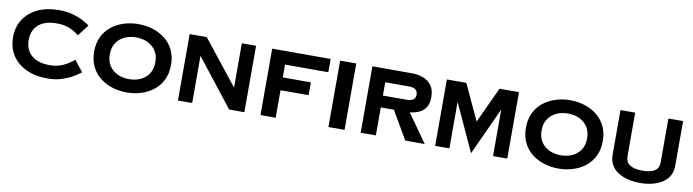

<svg xmlns="http://www.w3.org/2000/svg" viewBox="-32 -1346 7189 1993"><g transform="rotate(10 3563.0 -350.0)"><path d="M215 -350Q215 -247 282 -188.5Q349 -130 475 -130Q557 -130 620.5 -161.5Q684 -193 728 -232L820 -115Q786 -89 736 -60Q686 -31 621 -10.5Q556 10 475 10Q344 10 248.5 -35.5Q153 -81 101.5 -162Q50 -243 50 -350Q50 -457 101.5 -538Q153 -619 248.5 -664.5Q344 -710 475 -710Q556 -710 618 -692.5Q680 -675 725.5 -650.5Q771 -626 800 -605L709 -486Q672 -518 614.5 -544Q557 -570 475 -570Q349 -570 282 -512Q215 -454 215 -350Z M905 -350Q905 -438 937 -505Q969 -572 1025.5 -617.5Q1082 -663 1155 -686.5Q1228 -710 1310 -710Q1392 -710 1465 -686.5Q1538 -663 1594.5 -617.5Q1651 -572 1683 -505Q1715 -438 1715 -350Q1715 -262 1683 -195Q1651 -128 1594.5 -82.5Q1538 -37 1465 -13.5Q1392 10 1310 10Q1228 10 1155 -13.5Q1082 -37 1025.5 -82.5Q969 -128 937 -195Q905 -262 905 -350ZM1070 -350Q1070 -278 1102.5 -229Q1135 -180 1189.5 -155Q1244 -130 1310 -130Q1377 -130 1431 -155Q1485 -180 1517.5 -229Q1550 -278 1550 -350Q1550 -422 1517.5 -471Q1485 -520 1431 -545Q1377 -570 1310 -570Q1244 -570 1189.5 -545Q1135 -520 1102.5 -471Q1070 -422 1070 -350Z M1850 -700H2030L2400 -233V-700H2550V0H2390L2000 -497V0H1850Z M2720 -700H3336V-560H2880V-425H3176V-290H2880V0H2720Z M3436 -700H3606V0H3436Z M3776 -700H4196Q4259 -700 4313 -679.5Q4367 -659 4400.5 -613Q4434 -567 4434 -490Q4434 -423 4408 -382.5Q4382 -342 4338 -322Q4294 -302 4241 -297L4451 0H4246L4074 -295H3936V0H3776ZM4186 -560H3936V-420H4186Q4279 -420 4279 -490Q4279 -560 4186 -560Z M4711 -490V0H4561V-700H4766L4941 -323L5116 -700H5321V0H5171V-490L4941 10Z M5456 -350Q5456 -438 5488 -505Q5520 -572 5576.5 -617.5Q5633 -663 5706 -686.5Q5779 -710 5861 -710Q5943 -710 6016 -686.5Q6089 -663 6145.5 -617.5Q6202 -572 6234 -505Q6266 -438 6266 -350Q6266 -262 6234 -195Q6202 -128 6145.5 -82.5Q6089 -37 6016 -13.5Q5943 10 5861 10Q5779 10 5706 -13.5Q5633 -37 5576.5 -82.5Q5520 -128 5488 -195Q5456 -262 5456 -350ZM5621 -350Q5621 -278 5653.5 -229Q5686 -180 5740.5 -155Q5795 -130 5861 -130Q5928 -130 5982 -155Q6036 -180 6068.5 -229Q6101 -278 6101 -350Q6101 -422 6068.5 -471Q6036 -520 5982 -545Q5928 -570 5861 -570Q5795 -570 5740.5 -545Q5686 -520 5653.5 -471Q5621 -422 5621 -350Z M6391 -700H6546V-242Q6546 -178 6592.5 -149Q6639 -120 6721 -120Q6811 -120 6853.5 -149Q6896 -178 6896 -242V-700H7051V-230Q7051 -167 7024.5 -121.5Q6998 -76 6951.5 -47Q6905 -18 6846 -4Q6787 10 6721 10Q6655 10 6596 -4Q6537 -18 6490.5 -47Q6444 -76 6417.5 -121.5Q6391 -167 6391 -230Z"/></g></svg>

Font: Copperplate Sans CC
Style: Bold
Weight: 700
Designer: indestructible type*
Foundry: Cowboy Collective
Version: Version 1.000